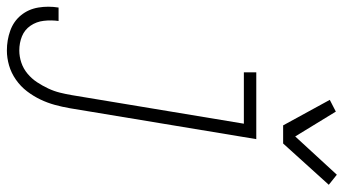

<svg xmlns="http://www.w3.org/2000/svg" viewBox="-278 -554 1023 572"><g transform="rotate(90 234.0 -268.5)"><path d="M99 223Q68 223 40 213Q12 203 -6 181Q-24 159 -29 129.5Q-34 100 -29 69H11Q8 91 10.5 113Q13 135 25 152.5Q37 170 56.5 178Q76 186 99 186Q117 186 135 180Q153 174 168 161.5Q183 149 193.5 133Q204 117 212 100Q220 83 224.5 65Q229 47 232 29L317 -483H164V-520H363L271 35Q267 58 261 80Q255 102 245 123Q235 144 220.5 163Q206 182 186 196Q166 210 143.5 216.5Q121 223 99 223ZM322 -600 246 -739 281 -757 355 -636 469 -760 499 -736 376 -600Z"/></g></svg>

Font: Iosevka SS18 Extralight
Style: Italic
Weight: 200
Italic angle: -9°
Monospace: yes
Designer: Belleve Invis
Foundry: Belleve Invis
Version: Version 25.1.1; ttfautohint (v1.8.4)